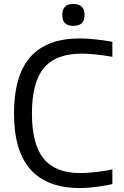

<svg xmlns="http://www.w3.org/2000/svg" viewBox="-20 -945 629 974"><path d="M352 -814Q324 -814 310 -827Q296 -840 296 -869Q296 -925 352 -925Q409 -925 409 -869Q409 -840 394.5 -827Q380 -814 352 -814ZM386 9Q51 9 51 -368Q51 -562 134 -656Q217 -750 385 -750Q419 -750 462.5 -745.5Q506 -741 550 -733V-657Q502 -665 463.5 -669Q425 -673 395 -673Q264 -673 203 -600.5Q142 -528 142 -369Q142 -213 201.5 -140Q261 -67 388 -67Q404 -67 425.5 -68.5Q447 -70 469.5 -72.5Q492 -75 513.5 -78.5Q535 -82 550 -86V-11Q515 -3 469 3Q423 9 386 9Z"/></svg>

Font: Encode Sans
Style: Regular
Weight: 400
Designer: Pablo Impallari, Andres Torresi
Foundry: Pablo Impallari, Andres Torresi
Version: Version 1.000; ttfautohint (v1.00) -l 8 -r 50 -G 200 -x 14 -